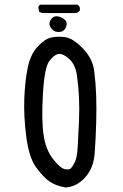

<svg xmlns="http://www.w3.org/2000/svg" viewBox="-20 -827 540 845"><path d="M267.6 -2Q224.6 -9.8 197.8 -28.3Q170.9 -46.9 139.2 -90.3Q107.4 -133.8 95.7 -224.6Q84 -315.4 86.9 -391.6Q89.8 -467.8 101.6 -527.3Q113.3 -586.9 145.5 -621.6Q177.7 -656.2 206.1 -662.1Q234.4 -668 268.1 -663.1Q301.8 -658.2 344.7 -613.8Q387.7 -569.3 394.5 -515.6Q401.4 -461.9 403.3 -406.7Q405.3 -351.6 403.3 -283.7Q401.4 -215.8 396.5 -150.9Q391.6 -85.9 353.5 -44.9Q315.4 -3.9 267.6 -2ZM292 -85.9Q300.8 -95.7 310.1 -114.7Q319.3 -133.8 322.3 -185.5Q325.2 -237.3 327.6 -294.4Q330.1 -351.6 327.6 -399.9Q325.2 -448.2 318.4 -496.1Q311.5 -543.9 283.7 -568.4Q255.9 -592.8 236.8 -589.4Q217.8 -585.9 196.8 -558.1Q175.8 -530.3 168.9 -414.1Q162.1 -297.9 171.9 -232.4Q181.6 -167 213.9 -126.5Q246.1 -85.9 265.6 -82.5Q285.2 -79.1 292 -85.9ZM226.6 -687.5Q215.8 -689.5 205.6 -702.6Q195.3 -715.8 198.2 -728Q201.2 -740.2 210.9 -749Q220.7 -757.8 237.3 -754.4Q253.9 -751 266.6 -738.8Q279.3 -726.6 268.6 -704.1Q257.8 -681.6 226.6 -687.5ZM166 -769.5 152.3 -775.4 148.4 -796.9 152.3 -802.7 158.2 -806.6H321.3Q335 -796.9 331.1 -781.2Q323.2 -769.5 311.5 -769.5Z"/></svg>

Font: NaikaiFont
Style: Regular-Lite
Weight: 400
Version: Version 1.67